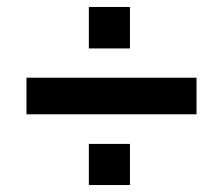

<svg xmlns="http://www.w3.org/2000/svg" viewBox="-20 -562 640 551"><path d="M56 -234V-339H544V-234ZM235 -31V-149H353V-31ZM235 -423V-542H353V-423Z"/></svg>

Font: Nunito Sans 8pt ExtraBold
Style: Regular
Weight: 800
Version: Version 3.101;gftools[0.9.27]